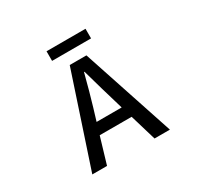

<svg xmlns="http://www.w3.org/2000/svg" viewBox="-185 -1116 1370 1333"><g transform="rotate(-30 500.0 -449.5)"><path d="M654.3 -899.4V-822.3H341.8V-899.4ZM397.5 -300.8H598.6L569.3 -400.4Q556.6 -440.4 499 -644.5H495.1Q458 -501 427.7 -400.4ZM688.5 0 626 -210H370.1L307.6 0H189.5L433.6 -736.3H567.4L811.5 0Z"/></g></svg>

Font: Gen Shin Gothic Monospace Medium
Style: Regular
Weight: 500
Designer: [Source Han Sans]
Ryoko NISHIZUKA  (kana & ideographs); Paul D. Hunt (Latin, Greek & Cyrillic); Wenlong ZHANG  (bopomofo
Version: Version 1.002.20150607